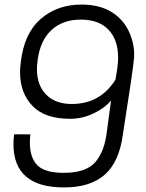

<svg xmlns="http://www.w3.org/2000/svg" viewBox="-20 -811 640 842"><path d="M334 -725Q255 -725 205.5 -679Q156 -633 145 -547Q142 -526 142 -508Q142 -437 182.5 -396Q223 -355 295 -355Q419 -355 486 -461Q498 -522 498 -558Q498 -636 456 -680.5Q414 -725 334 -725ZM467 -370Q438 -336 389 -313Q340 -290 287 -290Q177 -290 122.5 -346.5Q68 -403 68 -494Q68 -514 71 -537Q85 -663 157.5 -727Q230 -791 338 -791Q429 -791 486.5 -746.5Q544 -702 562 -625Q570 -594 568 -559Q565 -514 519 -222Q503 -101 439.5 -45Q376 11 261 11Q39 11 39 -179Q39 -200 42 -222H113Q111 -203 111 -186Q111 -119 144 -86Q177 -53 260 -53Q357 -53 398 -100Q439 -147 449 -237Z"/></svg>

Font: Tanohe Sans
Style: Italic
Weight: 400
Designer: Village Type and Design LLC & Cristiano Sobral
Foundry: Cooper Hewitt Smithsonian Design Museum
Version: Version 1.00;September 29, 2021;FontCreator 13.0.0.2655 64-b